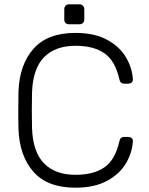

<svg xmlns="http://www.w3.org/2000/svg" viewBox="-20 -863 691 893"><path d="M331 10Q201 10 136 -63.5Q71 -137 66 -261Q65 -288 65 -349Q65 -411 66 -439Q71 -563 136 -636.5Q201 -710 331 -710Q420 -710 479 -677.5Q538 -645 566.5 -595.5Q595 -546 598 -494V-492Q598 -484 592 -479Q586 -474 577 -474H557Q539 -474 535 -495Q516 -580 466 -615Q416 -650 331 -650Q237 -650 185 -597Q133 -544 129 -434Q128 -407 128 -351Q128 -295 129 -266Q133 -156 185 -103Q237 -50 331 -50Q416 -50 466 -85Q516 -120 535 -205Q539 -226 557 -226H577Q586 -226 592 -221Q598 -216 598 -208Q598 -207 598 -206Q595 -154 566.5 -104.5Q538 -55 479 -22.5Q420 10 331 10ZM301 -750Q291 -750 285 -756Q279 -762 279 -772V-820Q279 -830 285 -836.5Q291 -843 301 -843H349Q359 -843 365.5 -836.5Q372 -830 372 -820V-772Q372 -762 365.5 -756Q359 -750 349 -750Z"/></svg>

Font: Rubik AZ
Style: Regular
Weight: 300
Designer: Hubert and Fischer
Foundry: Hubert & Fischer
Version: Version 2.000